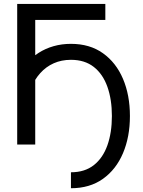

<svg xmlns="http://www.w3.org/2000/svg" viewBox="-20 -743 737 987"><path d="M344.7 -435.5Q415.5 -435.5 462.2 -398.9Q508.8 -362.3 532 -297.1Q555.2 -231.9 555.2 -146.5Q555.2 -61 532 4.2Q508.8 69.3 462.2 106Q415.5 142.6 344.7 142.6V224.6Q441.4 224.6 509 176.5Q576.7 128.4 612.3 44.4Q647.9 -39.6 647.9 -146.5Q647.9 -253.9 612.3 -337.6Q576.7 -421.4 509 -469.5Q441.4 -517.6 344.7 -517.6Q297.4 -517.6 255.4 -505.6Q213.4 -493.7 178 -470.9Q142.6 -448.2 114.3 -416L139.2 -288.6Q157.2 -334 186.8 -366.9Q216.3 -399.9 256.1 -417.7Q295.9 -435.5 344.7 -435.5ZM161.1 -320.3V-640.6H521.5V-722.7H68.4V0H161.1V-82Z"/></svg>

Font: Giphurs
Style: Regular
Weight: 400
Version: Version 2.010